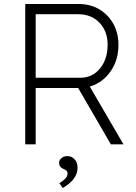

<svg xmlns="http://www.w3.org/2000/svg" viewBox="-20 -720 679 958"><path d="M106 0V-700H373Q430 -700 474.5 -674Q519 -648 545 -602Q571 -556 571 -496Q571 -420 531.5 -363.5Q492 -307 428 -288L596 0H533L370 -281H158V0ZM158 -332H381Q441 -332 479 -378.5Q517 -425 517 -497Q517 -564 476.5 -606.5Q436 -649 370 -649H158ZM293 218 276 194Q290 186 303.5 173.5Q317 161 317 146Q317 138 313.5 133.5Q310 129 299 124Q275 115 275 92Q275 79 286.5 69Q298 59 316 59Q338 59 352.5 75Q367 91 367 117Q367 175 293 218Z"/></svg>

Font: Readex Pro ExtraLight
Style: Regular
Weight: 200
Designer: Bonnie Shaver-Troup, Thomas Jockin
Foundry: Lexend
Version: Version 1.203; ttfautohint (v1.8.3)